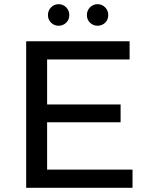

<svg xmlns="http://www.w3.org/2000/svg" viewBox="-20 -897 710 917"><path d="M613 -87V0H105V-700H599V-613H205V-398H556V-313H205V-87ZM209 -825Q209 -847 224 -862Q239 -877 260 -877Q281 -877 296 -862Q311 -847 311 -825Q311 -803 296 -788.5Q281 -774 260 -774Q239 -774 224 -788.5Q209 -803 209 -825ZM395 -825Q395 -847 410 -862Q425 -877 446 -877Q467 -877 482 -862Q497 -847 497 -825Q497 -803 482 -788.5Q467 -774 446 -774Q425 -774 410 -788.5Q395 -803 395 -825Z"/></svg>

Font: CMG Sans Medium
Style: Regular
Weight: 500
Designer: Julieta Ulanovsky
Foundry: Julieta Ulanovsky
Version: Version 7.200